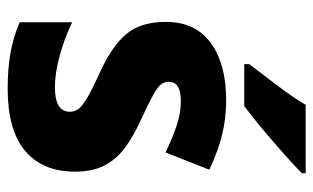

<svg xmlns="http://www.w3.org/2000/svg" viewBox="-178 -628 816 500"><g transform="rotate(90 230.0 -378.0)"><path d="M427 -165Q427 -81 373 -35.5Q319 10 211 10Q160 10 119.5 3Q79 -4 38 -21V-158Q79 -138 125 -125.5Q171 -113 207 -113Q271 -113 271 -152Q271 -164 264 -174Q257 -184 235 -197Q213 -210 167 -231Q101 -261 69 -298.5Q37 -336 37 -402Q37 -479 92 -519Q147 -559 241 -559Q289 -559 332.5 -548Q376 -537 422 -515L377 -401Q342 -418 308.5 -429.5Q275 -441 244 -441Q193 -441 193 -410Q193 -398 200 -389Q207 -380 228 -368.5Q249 -357 292 -337Q334 -318 364 -296Q394 -274 410.5 -243Q427 -212 427 -165ZM431 -756Q413 -738 381.5 -710Q350 -682 316 -653.5Q282 -625 256 -606H147V-619Q172 -652 202.5 -692Q233 -732 253 -766H431Z"/></g></svg>

Font: Noto Sans Sinhala SemiCondensed ExtraBold
Style: Regular
Weight: 800
Width: 4
Designer: Jelle Bosma - Monotype Design Team
Foundry: Monotype Imaging Inc.
Version: Version 2.006; ttfautohint (v1.8.4.7-5d5b)